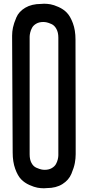

<svg xmlns="http://www.w3.org/2000/svg" viewBox="-20 -814 471 1030"><path d="M45 -614V-623Q45 -644 49.5 -666Q54 -688 67.5 -720Q81 -752 115.5 -772.5Q150 -793 201 -793Q207 -794 216 -794Q233 -794 250.5 -791Q268 -788 294 -776.5Q320 -765 338.5 -746Q357 -727 371 -689.5Q385 -652 385 -602L386 -75V2V13Q386 36 381.5 60.5Q377 85 363 118.5Q349 152 315 173.5Q281 195 231 195Q225 196 216 196Q199 196 181.5 193Q164 190 138 178.5Q112 167 93.5 148Q75 129 61.5 91.5Q48 54 48 4ZM220 97Q242 97 257.5 88Q273 79 280 66.5Q287 54 290 41Q293 28 293 19V10V-75V-612Q293 -640 282.5 -659Q272 -678 256 -685Q240 -692 230.5 -694Q221 -696 213 -696H212Q190 -696 174.5 -687Q159 -678 152 -665Q145 -652 142 -639Q139 -626 139 -617V-608V-202V14Q139 42 149 60.5Q159 79 175.5 86Q192 93 201.5 95Q211 97 219 97Z"/></svg>

Font: Soda Fountain
Style: Regular
Weight: 400
Version: Version 1.0